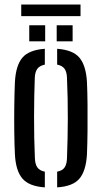

<svg xmlns="http://www.w3.org/2000/svg" viewBox="-20 -823 451 850"><path d="M46 -140.5Q44 -179.5 43.2 -236.5Q42.5 -293.5 43.2 -353.2Q44 -413 46 -459.5Q50 -533.5 79.2 -567.8Q108.5 -602 178.5 -607V-537Q155 -532 145 -518Q135 -504 134 -478Q131 -400.5 130.8 -306.8Q130.5 -213 134.5 -122.5Q135.5 -96 145.5 -81.8Q155.5 -67.5 178.5 -63V6.5Q108.5 2 79 -32.8Q49.5 -67.5 46 -140.5ZM233 6.5V-63Q256.5 -67.5 266 -81.8Q275.5 -96 276.5 -121Q280 -211.5 280.2 -299Q280.5 -386.5 276.5 -479.5Q275.5 -505 265.5 -518.8Q255.5 -532.5 233 -537V-607Q303.5 -602 332.2 -567Q361 -532 365 -459.5Q367 -416.5 367.5 -360Q368 -303.5 367.5 -245.8Q367 -188 365 -140.5Q361 -67.5 332.2 -32.8Q303.5 2 233 6.5ZM231 -640V-711H301.5V-640ZM109.5 -640V-711H180V-640ZM74 -803H336.5V-751.5H74Z"/></svg>

Font: Big Shoulders Stencil Text Medium
Style: Regular
Weight: 500
Designer: Patric King
Foundry: XO Type Co
Version: Version 1.000